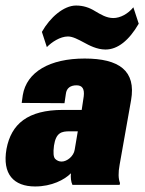

<svg xmlns="http://www.w3.org/2000/svg" viewBox="-50 -671 527 697"><path d="M77.6 5.9C137.7 5.9 184.6 -18.6 207.5 -42C206.1 -26.9 207.5 -11.2 212.9 0H384.3L385.7 -6.3C379.4 -22.5 378.9 -43.9 384.3 -73.2L425.8 -307.1C444.8 -414.6 381.8 -458.5 257.3 -458.5C130.9 -458.5 46.9 -410.2 32.7 -325.7L28.8 -297.4L184.1 -296.4L189 -329.6C191.4 -351.6 206.1 -361.3 228 -361.3C249 -361.3 257.3 -348.1 253.9 -320.8L246.6 -272H178.7C50.3 -272 -9.3 -220.7 -26.4 -130.4C-42.5 -38.6 0 5.9 77.6 5.9ZM173.8 -84.5C164.6 -84.5 156.7 -87.9 150.4 -94.2C144 -100.6 142.6 -116.7 146 -142.6C153.3 -189.9 173.8 -194.3 202.6 -194.3H232.4L221.2 -127.9C217.8 -104 193.4 -84.5 173.8 -84.5ZM333 -491.2C377.4 -491.2 418.5 -524.4 453.6 -585L434.1 -644.5C414.6 -620.6 386.7 -605.5 361.3 -605.5C336.4 -605.5 315.4 -618.7 295.4 -630.4C274.4 -643.6 252 -650.9 226.1 -650.9C181.2 -650.9 131.3 -607.4 102.1 -555.2L120.1 -500C137.2 -517.6 168 -538.6 196.8 -538.6C213.9 -538.6 233.9 -527.8 254.9 -516.6C272.9 -506.8 301.3 -491.2 333 -491.2Z"/></svg>

Font: Roboto Flex Super Cond Black
Style: Italic
Weight: 900
Width: 3
Italic angle: -10°
Designer: Berlow after Robertson
Foundry: Google
Version: Version 3.200;Glyphs 3.3 (3311)